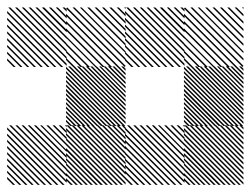

<svg xmlns="http://www.w3.org/2000/svg" viewBox="-21 -522 710 543"><path d="M667.5 -155.8 655.8 -167.5H661.7L667.5 -161.7ZM667.5 -141.7 641.7 -167.5H647.5L667.5 -147.5ZM667.5 -127.5 627.5 -167.5H633.3L667.5 -133.3ZM667.5 -113.3 613.3 -167.5H619.2L667.5 -119.2ZM667.5 -99.2 599.2 -167.5H605L667.5 -105ZM667.5 -85 585 -167.5H590.8L667.5 -90.8ZM667.5 -70.8 570.8 -167.5H576.7L667.5 -76.7ZM667.5 -56.7 556.7 -167.5H562.5L667.5 -62.5ZM667.5 -42.5 542.5 -167.5H548.3L667.5 -48.3ZM667.5 -28.3 528.3 -167.5H534.2L667.5 -34.2ZM667.5 -14.2 514.2 -167.5H520L667.5 -20ZM667.5 0 500 -167.5H505.8L667.5 -5.8ZM654.2 0.8 499.2 -154.2V-160L660 0.8ZM640 0.8 499.2 -140V-145.8L645.8 0.8ZM625.8 0.8 499.2 -125.8V-131.7L631.7 0.8ZM611.7 0.8 499.2 -111.7V-117.5L617.5 0.8ZM596.7 0.8 499.2 -96.7V-103.3L603.3 0.8ZM583.3 0.8 499.2 -83.3V-89.2L589.2 0.8ZM569.2 0.8 499.2 -69.2V-75L575 0.8ZM555 0.8 499.2 -55V-60.8L560.8 0.8ZM540.8 0.8 499.2 -40.8V-46.7L546.7 0.8ZM526.7 0.8 499.2 -26.7V-32.5L532.5 0.8ZM512.5 0.8 499.2 -12.5V-18.3L518.3 0.8ZM500.8 -162.5 495.8 -167.5H500.8ZM500.8 -145 478.3 -167.5H484.2L500.8 -150.8ZM500.8 -127.5 460.8 -167.5H466.7L500.8 -133.3ZM500.8 -110 443.3 -167.5H449.2L500.8 -115.8ZM500.8 -92.5 425.8 -167.5H430.8L500.8 -97.5ZM500.8 -75 408.3 -167.5H414.2L500.8 -80.8ZM500.8 -57.5 390.8 -167.5H396.7L500.8 -63.3ZM500.8 -40 373.3 -167.5H379.2L500.8 -45.8ZM500.8 -22.5 355.8 -167.5H361.7L500.8 -28.3ZM500.8 -5 338.3 -167.5H344.2L500.8 -10.8ZM489.2 0.8 332.5 -155.8V-161.7L495 0.8ZM471.7 0.8 332.5 -138.3V-144.2L477.5 0.8ZM454.2 0.8 332.5 -120.8V-126.7L460 0.8ZM436.7 0.8 332.5 -103.3V-109.2L442.5 0.8ZM419.2 0.8 332.5 -85.8V-91.7L425 0.8ZM401.7 0.8 332.5 -68.3V-74.2L407.5 0.8ZM384.2 0.8 332.5 -50.8V-56.7L390 0.8ZM366.7 0.8 332.5 -33.3V-39.2L372.5 0.8ZM349.2 0.8 332.5 -15.8V-21.7L355 0.8ZM500.8 -167.5H501.7L500.8 -168.3ZM334.2 -155.8 322.5 -167.5H328.3L334.2 -161.7ZM334.2 -141.7 308.3 -167.5H314.2L334.2 -147.5ZM334.2 -127.5 294.2 -167.5H300L334.2 -133.3ZM334.2 -113.3 280 -167.5H285.8L334.2 -119.2ZM334.2 -99.2 265.8 -167.5H271.7L334.2 -105ZM334.2 -85 251.7 -167.5H257.5L334.2 -90.8ZM334.2 -70.8 237.5 -167.5H243.3L334.2 -76.7ZM334.2 -56.7 223.3 -167.5H229.2L334.2 -62.5ZM334.2 -42.5 209.2 -167.5H215L334.2 -48.3ZM334.2 -28.3 195 -167.5H200.8L334.2 -34.2ZM334.2 -14.2 180.8 -167.5H186.7L334.2 -20ZM334.2 0 166.7 -167.5H172.5L334.2 -5.8ZM320.8 0.8 165.8 -154.2V-160L326.7 0.8ZM306.7 0.8 165.8 -140V-145.8L312.5 0.8ZM292.5 0.8 165.8 -125.8V-131.7L298.3 0.8ZM278.3 0.8 165.8 -111.7V-117.5L284.2 0.8ZM263.3 0.8 165.8 -96.7V-103.3L270 0.8ZM250 0.8 165.8 -83.3V-89.2L255.8 0.8ZM235.8 0.8 165.8 -69.2V-75L241.7 0.8ZM221.7 0.8 165.8 -55V-60.8L227.5 0.8ZM207.5 0.8 165.8 -40.8V-46.7L213.3 0.8ZM193.3 0.8 165.8 -26.7V-32.5L199.2 0.8ZM179.2 0.8 165.8 -12.5V-18.3L185 0.8ZM167.5 -162.5 162.5 -167.5H167.5ZM167.5 -145 145 -167.5H150.8L167.5 -150.8ZM167.5 -127.5 127.5 -167.5H133.3L167.5 -133.3ZM167.5 -110 110 -167.5H115.8L167.5 -115.8ZM167.5 -92.5 92.5 -167.5H97.5L167.5 -97.5ZM167.5 -75 75 -167.5H80.8L167.5 -80.8ZM167.5 -57.5 57.5 -167.5H63.3L167.5 -63.3ZM167.5 -40 40 -167.5H45.8L167.5 -45.8ZM167.5 -22.5 22.5 -167.5H28.3L167.5 -28.3ZM167.5 -5 5 -167.5H10.8L167.5 -10.8ZM155.8 0.8 -0.8 -155.8V-161.7L161.7 0.8ZM138.3 0.8 -0.8 -138.3V-144.2L144.2 0.8ZM120.8 0.8 -0.8 -120.8V-126.7L126.7 0.8ZM103.3 0.8 -0.8 -103.3V-109.2L109.2 0.8ZM85.8 0.8 -0.8 -85.8V-91.7L91.7 0.8ZM68.3 0.8 -0.8 -68.3V-74.2L74.2 0.8ZM50.8 0.8 -0.8 -50.8V-56.7L56.7 0.8ZM33.3 0.8 -0.8 -33.3V-39.2L39.2 0.8ZM15.8 0.8 -0.8 -15.8V-21.7L21.7 0.8ZM167.5 -167.5H168.3L167.5 -168.3ZM667.5 -321.7 655 -334.2H660.8L667.5 -327.5ZM667.5 -309.2 642.5 -334.2H648.3L667.5 -315ZM667.5 -296.7 630 -334.2H635.8L667.5 -302.5ZM667.5 -284.2 617.5 -334.2H623.3L667.5 -290ZM667.5 -271.7 605 -334.2H610.8L667.5 -277.5ZM667.5 -259.2 592.5 -334.2H597.5L667.5 -264.2ZM667.5 -246.7 580 -334.2H585.8L667.5 -252.5ZM667.5 -234.2 567.5 -334.2H573.3L667.5 -240ZM667.5 -221.7 555 -334.2H560.8L667.5 -227.5ZM667.5 -209.2 542.5 -334.2H548.3L667.5 -215ZM667.5 -196.7 530 -334.2H535.8L667.5 -202.5ZM667.5 -184.2 517.5 -334.2H523.3L667.5 -190ZM667.5 -171.7 505 -334.2H510.8L667.5 -177.5ZM660.8 -165.8 499.2 -327.5V-333.3L666.7 -165.8ZM648.3 -165.8 499.2 -315V-320.8L654.2 -165.8ZM635.8 -165.8 499.2 -302.5V-308.3L641.7 -165.8ZM623.3 -165.8 499.2 -290V-295.8L629.2 -165.8ZM610.8 -165.8 499.2 -277.5V-283.3L616.7 -165.8ZM597.5 -165.8 499.2 -264.2V-270.8L604.2 -165.8ZM585.8 -165.8 499.2 -252.5V-258.3L591.7 -165.8ZM573.3 -165.8 499.2 -240V-245.8L579.2 -165.8ZM560.8 -165.8 499.2 -227.5V-233.3L566.7 -165.8ZM548.3 -165.8 499.2 -215V-220.8L554.2 -165.8ZM535.8 -165.8 499.2 -202.5V-208.3L541.7 -165.8ZM523.3 -165.8 499.2 -190V-195.8L529.2 -165.8ZM510.8 -165.8 499.2 -177.5V-183.3L516.7 -165.8ZM334.2 -321.7 321.7 -334.2H327.5L334.2 -327.5ZM334.2 -309.2 309.2 -334.2H315L334.2 -315ZM334.2 -296.7 296.7 -334.2H302.5L334.2 -302.5ZM334.2 -284.2 284.2 -334.2H290L334.2 -290ZM334.2 -271.7 271.7 -334.2H277.5L334.2 -277.5ZM334.2 -259.2 259.2 -334.2H264.2L334.2 -264.2ZM334.2 -246.7 246.7 -334.2H252.5L334.2 -252.5ZM334.2 -234.2 234.2 -334.2H240L334.2 -240ZM334.2 -221.7 221.7 -334.2H227.5L334.2 -227.5ZM334.2 -209.2 209.2 -334.2H215L334.2 -215ZM334.2 -196.7 196.7 -334.2H202.5L334.2 -202.5ZM334.2 -184.2 184.2 -334.2H190L334.2 -190ZM334.2 -171.7 171.7 -334.2H177.5L334.2 -177.5ZM327.5 -165.8 165.8 -327.5V-333.3L333.3 -165.8ZM315 -165.8 165.8 -315V-320.8L320.8 -165.8ZM302.5 -165.8 165.8 -302.5V-308.3L308.3 -165.8ZM290 -165.8 165.8 -290V-295.8L295.8 -165.8ZM277.5 -165.8 165.8 -277.5V-283.3L283.3 -165.8ZM264.2 -165.8 165.8 -264.2V-270.8L270.8 -165.8ZM252.5 -165.8 165.8 -252.5V-258.3L258.3 -165.8ZM240 -165.8 165.8 -240V-245.8L245.8 -165.8ZM227.5 -165.8 165.8 -227.5V-233.3L233.3 -165.8ZM215 -165.8 165.8 -215V-220.8L220.8 -165.8ZM202.5 -165.8 165.8 -202.5V-208.3L208.3 -165.8ZM190 -165.8 165.8 -190V-195.8L195.8 -165.8ZM177.5 -165.8 165.8 -177.5V-183.3L183.3 -165.8ZM667.5 -496.7 663.3 -500.8H667.5ZM667.5 -475.8 642.5 -500.8H648.3L667.5 -481.7ZM667.5 -455 621.7 -500.8H627.5L667.5 -460.8ZM667.5 -434.2 600.8 -500.8H606.7L667.5 -440ZM667.5 -413.3 580 -500.8H585.8L667.5 -419.2ZM667.5 -392.5 559.2 -500.8H565L667.5 -398.3ZM667.5 -371.7 538.3 -500.8H543.3L667.5 -376.7ZM667.5 -350.8 517.5 -500.8H523.3L667.5 -356.7ZM665 -332.5 499.2 -498.3 502.5 -500.8 667.5 -335.8ZM644.2 -332.5 499.2 -477.5V-483.3L650 -332.5ZM623.3 -332.5 499.2 -456.7V-462.5L629.2 -332.5ZM602.5 -332.5 499.2 -435.8V-441.7L608.3 -332.5ZM581.7 -332.5 499.2 -415V-420L586.7 -332.5ZM560.8 -332.5 499.2 -394.2V-400L566.7 -332.5ZM540 -332.5 499.2 -373.3V-379.2L545.8 -332.5ZM519.2 -332.5 499.2 -352.5V-358.3L525 -332.5ZM667.5 -500.8H669.2L667.5 -502.5ZM500.8 -489.2 489.2 -500.8H495L500.8 -495ZM500.8 -470 470 -500.8H475.8L500.8 -475.8ZM500.8 -450.8 450.8 -500.8H456.7L500.8 -456.7ZM500.8 -430.8 430.8 -500.8H437.5L500.8 -437.5ZM500.8 -412.5 412.5 -500.8H418.3L500.8 -418.3ZM500.8 -393.3 393.3 -500.8H399.2L500.8 -399.2ZM500.8 -374.2 374.2 -500.8H380L500.8 -380ZM500.8 -355 355 -500.8H360.8L500.8 -360.8ZM500.8 -335.8 335.8 -500.8H341.7L500.8 -341.7ZM485 -332.5 332.5 -485V-490.8L490.8 -332.5ZM465.8 -332.5 332.5 -465.8V-471.7L471.7 -332.5ZM446.7 -332.5 332.5 -446.7V-452.5L452.5 -332.5ZM427.5 -332.5 332.5 -427.5V-433.3L433.3 -332.5ZM408.3 -332.5 332.5 -408.3V-414.2L414.2 -332.5ZM389.2 -332.5 332.5 -389.2V-395L395 -332.5ZM370 -332.5 332.5 -370V-375.8L375.8 -332.5ZM350.8 -332.5 332.5 -350.8V-356.7L356.7 -332.5ZM334.2 -496.7 330 -500.8H334.2ZM334.2 -475.8 309.2 -500.8H315L334.2 -481.7ZM334.2 -455 288.3 -500.8H294.2L334.2 -460.8ZM334.2 -434.2 267.5 -500.8H273.3L334.2 -440ZM334.2 -413.3 246.7 -500.8H252.5L334.2 -419.2ZM334.2 -392.5 225.8 -500.8H231.7L334.2 -398.3ZM334.2 -371.7 205 -500.8H210L334.2 -376.7ZM334.2 -350.8 184.2 -500.8H190L334.2 -356.7ZM331.7 -332.5 165.8 -498.3 169.2 -500.8 334.2 -335.8ZM310.8 -332.5 165.8 -477.5V-483.3L316.7 -332.5ZM290 -332.5 165.8 -456.7V-462.5L295.8 -332.5ZM269.2 -332.5 165.8 -435.8V-441.7L275 -332.5ZM248.3 -332.5 165.8 -415V-420L253.3 -332.5ZM227.5 -332.5 165.8 -394.2V-400L233.3 -332.5ZM206.7 -332.5 165.8 -373.3V-379.2L212.5 -332.5ZM185.8 -332.5 165.8 -352.5V-358.3L191.7 -332.5ZM334.2 -500.8H335.8L334.2 -502.5ZM167.5 -489.2 155.8 -500.8H161.7L167.5 -495ZM167.5 -470 136.7 -500.8H142.5L167.5 -475.8ZM167.5 -450.8 117.5 -500.8H123.3L167.5 -456.7ZM167.5 -430.8 97.5 -500.8H104.2L167.5 -437.5ZM167.5 -412.5 79.2 -500.8H85L167.5 -418.3ZM167.5 -393.3 60 -500.8H65.8L167.5 -399.2ZM167.5 -374.2 40.8 -500.8H46.7L167.5 -380ZM167.5 -355 21.7 -500.8H27.5L167.5 -360.8ZM167.5 -335.8 2.5 -500.8H8.3L167.5 -341.7ZM151.7 -332.5 -0.8 -485V-490.8L157.5 -332.5ZM132.5 -332.5 -0.8 -465.8V-471.7L138.3 -332.5ZM113.3 -332.5 -0.8 -446.7V-452.5L119.2 -332.5ZM94.2 -332.5 -0.8 -427.5V-433.3L100 -332.5ZM75 -332.5 -0.8 -408.3V-414.2L80.8 -332.5ZM55.8 -332.5 -0.8 -389.2V-395L61.7 -332.5ZM36.7 -332.5 -0.8 -370V-375.8L42.5 -332.5ZM17.5 -332.5 -0.8 -350.8V-356.7L23.3 -332.5Z"/></svg>

Font: 0xA000-Pixelated
Style: Pixelated
Weight: 400
Version: Version 0.1